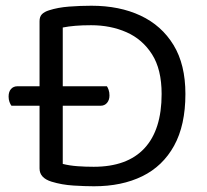

<svg xmlns="http://www.w3.org/2000/svg" viewBox="-20 -639 722 670"><path d="M150 -338V-270H331Q345 -270 353.5 -280Q362 -290 362 -306Q362 -317 359 -325.5Q356 -334 353 -338ZM213 -270V-338H41Q27 -338 18.5 -328.5Q10 -319 10 -302Q10 -292 13 -283.5Q16 -275 20 -270ZM544 -311Q544 -186 484 -121.5Q424 -57 307 -57Q278 -57 250.5 -59Q223 -61 199 -67V-543Q219 -547 243 -549Q267 -551 298 -551Q366 -551 421.5 -526.5Q477 -502 510.5 -449.5Q544 -397 544 -311ZM627 -311Q627 -414 585.5 -482Q544 -550 470.5 -584.5Q397 -619 299 -619Q260 -619 221 -616Q182 -613 151 -603Q135 -598 126.5 -589.5Q118 -581 118 -565V-51Q118 -18 160 -5Q196 6 236.5 8.5Q277 11 308 11Q405 11 476.5 -24Q548 -59 587.5 -130.5Q627 -202 627 -311Z"/></svg>

Font: Baloo Tammudu 2
Style: Regular
Weight: 400
Designer: Maithili Shingre, Omkar Shende and Ek Type
Foundry: Ek Type
Version: Version 1.700